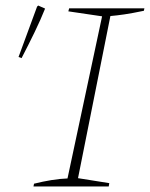

<svg xmlns="http://www.w3.org/2000/svg" viewBox="-20 -674 542 694"><path d="M101 0 103 -10Q135 -18 165.5 -23Q196 -28 224 -29L349 -615L227 -633L230 -644H502L500 -635Q457 -626 429.5 -622Q402 -618 379 -616L262 -30L375 -12L373 0ZM58 -464 47 -468 114 -650 118 -654 143 -643Q127 -603 105.5 -558.5Q84 -514 58 -464Z"/></svg>

Font: Piazzolla Thin
Style: Italic
Weight: 100
Italic angle: -11.3°
Designer: Juan Pablo del Peral
Foundry: Huerta Tipografica
Version: Version 1.330